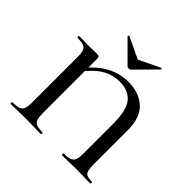

<svg xmlns="http://www.w3.org/2000/svg" viewBox="-167 -785 931 931"><g transform="rotate(45 298.0 -320.0)"><path d="M240 -12Q242 -12 242 -6Q242 0 240 0Q212 0 196 -1L136 -2L77 -1Q61 0 33 0Q31 0 31 -6Q31 -12 33 -12Q63 -12 77 -17.5Q91 -23 96.5 -37Q102 -51 102 -81V-387Q102 -417 97 -431Q92 -445 78.5 -450.5Q65 -456 36 -456Q33 -456 33 -462Q33 -468 36 -468L101 -467L156 -468Q168 -468 171.5 -464.5Q175 -461 175 -449V-83Q175 -53 179.5 -38.5Q184 -24 197.5 -18Q211 -12 240 -12ZM362 -480Q434 -480 479.5 -439.5Q525 -399 525 -312V-81Q525 -51 529 -36.5Q533 -22 544 -17Q555 -12 579 -12Q581 -12 581 -6Q581 0 579 0Q554 0 540 -1L487 -2L426 -1Q411 0 385 0Q383 0 383 -6Q383 -12 385 -12Q414 -12 428.5 -18Q443 -24 448 -38.5Q453 -53 453 -83V-282Q453 -378 421.5 -414.5Q390 -451 331 -451Q282 -451 240 -425.5Q198 -400 151 -338L139 -349Q191 -417 245 -448.5Q299 -480 362 -480ZM201 -634Q201 -636 203.5 -638.5Q206 -641 208 -640L317 -588L425 -640H426Q429 -640 430.5 -637.5Q432 -635 430 -633L328 -530Q324 -526 317 -526Q309 -526 305 -530L202 -633Q202 -633 201.5 -633.5Q201 -634 201 -634Z"/></g></svg>

Font: Cormorant Unicase Medium
Style: Regular
Weight: 500
Designer: Christian Thalmann (Catharsis Fonts)
Foundry: Catharsis Fonts
Version: Version 4.000